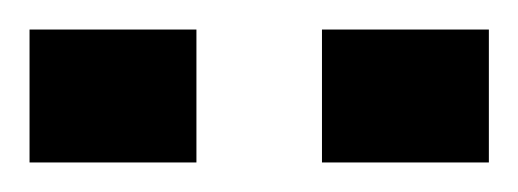

<svg xmlns="http://www.w3.org/2000/svg" viewBox="-20 -789 351 130"><path d="M0 -679V-769H113V-679ZM198 -679V-769H311V-679Z"/></svg>

Font: Ruda SemiBold
Style: Regular
Weight: 600
Designer: Mariela Monsalve and Angelina Sanchez
Foundry: Mariela Monsalve and Angelina Sanchez
Version: Version 2.001